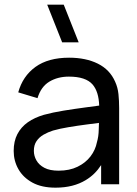

<svg xmlns="http://www.w3.org/2000/svg" viewBox="-20 -808 602 842"><path d="M252.5 -622.5 187 -787.5H259.5L325 -622.5ZM223.5 15Q163 15 122.2 -7.2Q81.5 -29.5 60.8 -66Q40 -102.5 40 -146Q40 -188.5 56.2 -219.8Q72.5 -251 102 -271.8Q131.5 -292.5 172.5 -304.5Q211 -315 258.8 -322.8Q306.5 -330.5 355.5 -337Q386.5 -341 415 -345Q413 -406 386 -437.5Q356 -472 282 -472Q233 -472 196.2 -449.8Q159.5 -427.5 144.5 -377.5L60 -403Q79.5 -474 135.5 -514.5Q191.5 -555 283 -555Q356.5 -555 409.2 -528.8Q462 -502.5 485 -449.5Q496.5 -424.5 499.5 -395.2Q502.5 -366 502.5 -334V0H423.5V-84Q396.5 -42.5 356.5 -18.5Q302 15 223.5 15ZM237 -59.5Q285 -59.5 320.2 -76.8Q355.5 -94 377 -122.2Q398.5 -150.5 405 -184Q412.5 -209 413 -239.5Q413.5 -256.5 414 -269Q386.5 -265.5 359.5 -262Q317.5 -256.5 280 -250.2Q242.5 -244 212.5 -235.5Q190.5 -228.5 171.2 -217.5Q152 -206.5 140.2 -189.2Q128.5 -172 128.5 -146.5Q128.5 -124.5 139.8 -104.5Q151 -84.5 174.8 -72Q198.5 -59.5 237 -59.5Z"/></svg>

Font: Cns Manrope Med
Style: Regular
Weight: 500
Designer: Mikhail Sharanda
Foundry: Mikhail Sharanda
Version: Version 4.504